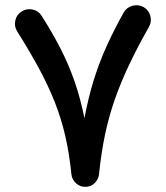

<svg xmlns="http://www.w3.org/2000/svg" viewBox="-20 -660 635 735"><path d="M63 -616.2Q82.5 -628.4 105 -623.5Q127.4 -618.7 139.6 -599.1Q180.7 -534.7 211.4 -474.6Q242.2 -414.6 264.9 -349.9Q287.6 -285.2 303.2 -207.5Q318.4 -287.6 339.1 -354.2Q359.9 -420.9 388.2 -483.4Q416.5 -545.9 453.6 -612.3Q464.8 -631.8 487.3 -637.9Q509.8 -644 529.8 -632.8Q549.3 -621.6 555.4 -599.4Q561.5 -577.1 550.3 -557.1Q506.8 -480.5 474.6 -412.6Q442.4 -344.7 419.4 -279.1Q396.5 -213.4 381.8 -143.3Q367.2 -73.2 358.9 7.8Q356.9 25.9 342.8 40.5Q328.6 55.2 307.1 55.2Q287.1 55.7 271.5 42Q255.9 28.3 253.4 7.8Q245.6 -71.3 230.2 -138.2Q214.8 -205.1 190.2 -267.8Q165.5 -330.6 129.9 -396.7Q94.2 -462.9 45.9 -539.6Q33.7 -559.1 38.6 -581.5Q43.5 -604 63 -616.2Z"/></svg>

Font: Mikhak-DS2-FD SemiBold
Style: Regular
Weight: 600
Designer: Amin Abedi
Version: Version 3.2